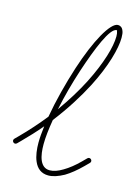

<svg xmlns="http://www.w3.org/2000/svg" viewBox="-109 -683 500 719"><g transform="rotate(15 141.5 -324.0)"><path d="M-7 -118C-11 -114 -11 -108 -7 -104C-3 -100 3 -100 7 -104L19 -116C44 -141 68 -167 89 -192C86 -168 84 -146 84 -127C84 -103 87 -76 96 -56C106 -33 123 -18 151 -18C169 -18 189 -25 211 -37C231 -49 252 -66 273 -87L290 -104C294 -108 294 -114 290 -118C286 -122 280 -122 276 -118L259 -101C240 -82 220 -66 201 -55C183 -44 166 -38 151 -38C132 -38 121 -49 114 -64C106 -82 104 -105 104 -127C104 -154 108 -187 114 -223C158 -280 193 -336 220 -388C263 -472 283 -545 283 -587C283 -598 282 -608 279 -614C275 -625 267 -630 258 -630C229 -630 183 -547 146 -433C125 -368 106 -295 95 -231C68 -197 38 -163 5 -130ZM165 -427C196 -521 232 -610 258 -610C260 -610 260 -608 260 -607C262 -602 263 -595 263 -587C263 -546 243 -478 202 -397C181 -356 154 -312 122 -267C133 -320 148 -375 165 -427Z"/></g></svg>

Font: Mistral SingleLine OTF-SVG Regular
Style: Regular
Weight: 300
Designer: François Chastanet, Élisa Garzelli, Anais Alves, Morgane Autin
Foundry: institut supérieur des arts et du design Toulouse / isdaT
Version: Version 1.000;hotconv 1.0.117;makeotfexe 2.5.65602 DEVELOPME